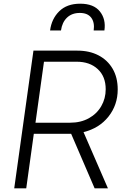

<svg xmlns="http://www.w3.org/2000/svg" viewBox="-20 -1019 680 1039"><path d="M57 0 161 -745H399Q464 -745 513 -719.5Q562 -694 589.5 -647Q617 -600 617 -535Q617 -451 567 -388Q517 -325 432 -304L564 0H492L365 -295H163L122 0ZM172 -355H360Q417 -355 460.5 -379Q504 -403 528 -444.5Q552 -486 552 -536Q552 -605 509 -645Q466 -685 395 -685H218ZM251 -854Q259 -917 300.5 -958Q342 -999 414 -999Q487 -999 520.5 -957Q554 -915 545 -854H487Q493 -898 473.5 -923.5Q454 -949 412 -949Q369 -949 342.5 -923.5Q316 -898 310 -854Z"/></svg>

Font: Plus Jakarta Sans Light
Style: Italic
Weight: 300
Italic angle: -8°
Designer: Gumpita Rahayu
Foundry: Tokotype
Version: Version 2.071; ttfautohint (v1.8.4.7-5d5b);gftools[0.9.29]